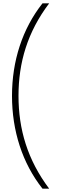

<svg xmlns="http://www.w3.org/2000/svg" viewBox="-20 -906 382 1152"><path d="M52 -331C52 -121 114 73 235 226H275C145 53 91 -130 91 -331C91 -531 145 -714 275 -886H235C114 -733 52 -540 52 -331Z"/></svg>

Font: Noto Sans Kannada UI SemiCondensed ExtraLight
Style: Regular
Weight: 200
Width: 4
Designer: Jelle Bosma - Monotype Design Team
Foundry: Monotype Imaging Inc.
Version: Version 2.005